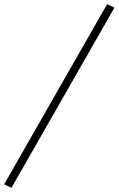

<svg xmlns="http://www.w3.org/2000/svg" viewBox="-103 -760 570 923"><path d="M412 -740 447 -723 -48 143 -83 126Z"/></svg>

Font: Inria Serif
Style: Italic
Weight: 400
Italic angle: -10°
Designer: Black Foundry Team
Foundry: Black Foundry
Version: Version 1.000; ttfautohint (v1.8.3)